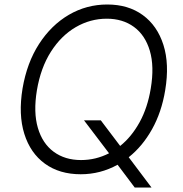

<svg xmlns="http://www.w3.org/2000/svg" viewBox="-20 -757 806 845"><path d="M707 -359.7Q691.1 -263.1 649 -188Q606.9 -112.9 546.5 -65L646.7 68.2H572.8L497.5 -32Q421.9 9.9 335.2 9.9Q241.8 9.9 177.7 -36.6Q113.6 -83.1 87 -168Q60.4 -252.8 79.2 -367.5Q98.4 -480.5 151.8 -563.4Q205.3 -646.3 283 -691.8Q360.8 -737.2 452.1 -737.2Q544.4 -737.2 608.3 -690.7Q672.2 -644.2 699.2 -559.5Q726.2 -474.8 707 -359.7ZM349.8 -227.3H423.7L508.9 -114.7Q558.9 -154.8 594.3 -218.9Q629.6 -283 643.5 -367.5Q659.8 -464.8 639.4 -533.6Q619 -602.3 569.6 -638.5Q520.2 -674.7 449.9 -674.7Q377.1 -674.7 313 -637.3Q248.9 -599.8 204 -529.3Q159.1 -458.8 142.4 -359.7Q126.4 -262.8 146.7 -194.1Q166.9 -125.4 216.4 -89Q266 -52.6 336.6 -52.6Q401.6 -52.6 459.9 -82.4Z"/></svg>

Font: Inter UI Light
Style: Italic
Weight: 300
Italic angle: 9.39999°
Designer: Rasmus Andersson
Foundry: rsms
Version: 3.2;8d6f07862